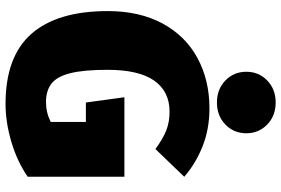

<svg xmlns="http://www.w3.org/2000/svg" viewBox="-181 -814 1015 693"><g transform="rotate(90 326.5 -467.5)"><path d="M618 -625 518 -521Q481 -548 451 -560Q421 -572 383 -572Q310 -572 271 -516.5Q232 -461 232 -348Q232 -263 244 -214.5Q256 -166 281.5 -146Q307 -126 349 -126Q386 -126 420 -143V-270H350L331 -409H618V-60Q563 -22 492 -1Q421 20 355 20Q184 20 102 -73.5Q20 -167 20 -349Q20 -464 65 -547Q110 -630 190 -673Q270 -716 371 -716Q446 -716 508.5 -691Q571 -666 618 -625ZM461 -849Q461 -804 429.5 -773.5Q398 -743 350 -743Q302 -743 270.5 -773.5Q239 -804 239 -849Q239 -894 270.5 -924.5Q302 -955 350 -955Q398 -955 429.5 -924.5Q461 -894 461 -849Z"/></g></svg>

Font: FiraGO Heavy
Style: Regular
Weight: 900
Designer: bBox Type
Foundry: bBox Type GmbH
Version: Version 1.001